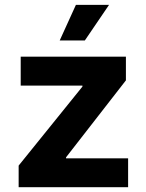

<svg xmlns="http://www.w3.org/2000/svg" viewBox="-20 -783 612 803"><path d="M58 0V-90.4L324.8 -420.9V-425H66.6V-545.9H506.6V-446.9L256.2 -125V-120.9H515.8V0ZM229.7 -613.7 297.5 -762.7H436.1L334.8 -613.7Z"/></svg>

Font: GitLab Sans
Style: Regular
Weight: 400
Designer: Rasmus Andersson
Foundry: Modifications by GitLab B.V., manufactured by rsms
Version: Version 4.000;git-c8fb6b7